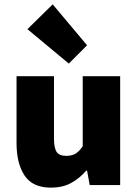

<svg xmlns="http://www.w3.org/2000/svg" viewBox="-20 -850 640 882"><path d="M214 12Q130 12 93 -43.5Q56 -99 56 -192V-500H228V-214Q228 -172 239.5 -153Q251 -134 285 -134Q307 -134 324 -142.5Q341 -151 360 -178V-500H532V0H392L380 -66H376Q345 -30 306 -9Q267 12 214 12ZM296 -558 106 -716 222 -830 380 -642Z"/></svg>

Font: Source Code Pro ExtraLight Black
Style: Regular
Weight: 900
Monospace: yes
Version: Version 1.018;hotconv 1.0.116;makeotfexe 2.5.65601